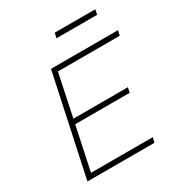

<svg xmlns="http://www.w3.org/2000/svg" viewBox="-198 -1002 1072 1141"><g transform="rotate(-30 338.5 -431.5)"><path d="M70 0 217 -688H677L669 -654H245L184 -365H558L551 -331H177L114 -34H538L530 0ZM336 -829 344 -863H622L615 -829Z"/></g></svg>

Font: Saira SemiExpanded Thin
Style: Italic
Weight: 250
Width: 6
Italic angle: -12°
Designer: Hector Gatti with collaboration of the Omnibus-Type team
Foundry: Omnibus-Type
Version: Version 1.101